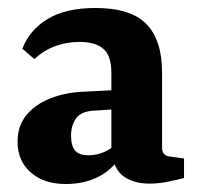

<svg xmlns="http://www.w3.org/2000/svg" viewBox="-20 -453 495 481"><path d="M145 8Q90 8 57 -21Q24 -50 24 -98Q24 -138 46.5 -165Q69 -192 106 -206.5Q143 -221 185 -223L280 -228V-180L219 -176Q184 -175 171 -157Q158 -139 158 -113Q158 -88 168 -76Q178 -64 201 -64Q224 -64 244 -73.5Q264 -83 277 -99L287 -71Q268 -33 231 -12.5Q194 8 145 8ZM36 -331Q54 -378 99.5 -405.5Q145 -433 219 -433Q308 -433 347 -392.5Q386 -352 386 -272V-83Q386 -63 405 -61L441 -56V-7Q426 -3 401.5 2Q377 7 355 7Q317 7 292 -9.5Q267 -26 259 -69V-270Q259 -314 238.5 -331Q218 -348 180 -348Q147 -348 118.5 -337.5Q90 -327 66 -305Z"/></svg>

Font: Rasa
Style: Bold
Weight: 700
Designer: Anna Giedrys (Yrsa+Rasa design), David Brezina (Yrsa art-direction, Rasa art-direction, design)
Foundry: Rosetta Type Foundry
Version: Version 2.004